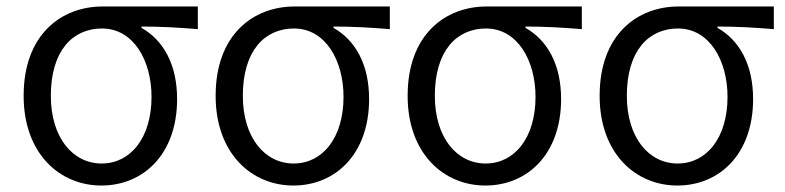

<svg xmlns="http://www.w3.org/2000/svg" viewBox="-20 -560 2423 593"><path d="M293 13C424 13 527 -85 527 -254C527 -359 486 -435 417 -474V-478C478 -478 529 -475 591 -470V-540H297C170 -540 53 -454 53 -264C53 -86 164 13 293 13ZM294 -55C204 -55 137 -136 137 -264C137 -404 205 -472 295 -472C393 -472 448 -372 448 -261C448 -134 383 -55 294 -55Z M886 13C1017 13 1120 -85 1120 -254C1120 -359 1079 -435 1010 -474V-478C1071 -478 1122 -475 1184 -470V-540H890C763 -540 646 -454 646 -264C646 -86 757 13 886 13ZM887 -55C797 -55 730 -136 730 -264C730 -404 798 -472 888 -472C986 -472 1041 -372 1041 -261C1041 -134 976 -55 887 -55Z M1479 13C1610 13 1713 -85 1713 -254C1713 -359 1672 -435 1603 -474V-478C1664 -478 1715 -475 1777 -470V-540H1483C1356 -540 1239 -454 1239 -264C1239 -86 1350 13 1479 13ZM1480 -55C1390 -55 1323 -136 1323 -264C1323 -404 1391 -472 1481 -472C1579 -472 1634 -372 1634 -261C1634 -134 1569 -55 1480 -55Z M2072 13C2203 13 2306 -85 2306 -254C2306 -359 2265 -435 2196 -474V-478C2257 -478 2308 -475 2370 -470V-540H2076C1949 -540 1832 -454 1832 -264C1832 -86 1943 13 2072 13ZM2073 -55C1983 -55 1916 -136 1916 -264C1916 -404 1984 -472 2074 -472C2172 -472 2227 -372 2227 -261C2227 -134 2162 -55 2073 -55Z"/></svg>

Font: Source Han Sans JP Normal
Style: Regular
Weight: 350
Designer: Ryoko NISHIZUKA 西塚涼子 (kana, bopomofo & ideographs); Paul D. Hunt (Latin, Greek & Cyrillic); Sandoll Communications 산돌커뮤니
Foundry: Adobe
Version: Version 2.002;hotconv 1.0.116;makeotfexe 2.5.65601